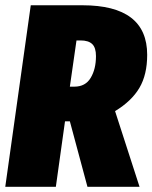

<svg xmlns="http://www.w3.org/2000/svg" viewBox="-30 -716 584 736"><path d="M534.2 -505.9Q534.2 -429.7 504.4 -379.2Q474.6 -328.6 411.1 -290L504.9 0H305.2L237.8 -251H219.2L184.1 0H-9.8L87.9 -695.8H286.1Q534.2 -695.8 534.2 -505.9ZM263.2 -561 237.8 -383.8H254.9Q297.4 -383.8 317.6 -417.5Q337.9 -451.2 337.9 -501Q337.9 -533.2 323.5 -547.1Q309.1 -561 278.8 -561Z"/></svg>

Font: Fira Sans Compressed Heavy
Style: Italic
Weight: 900
Width: 3
Italic angle: -8°
Designer: Carrois Corporate & Edenspiekermann AG
Foundry: Carrois Corporate GbR & Edenspiekermann AG
Version: Version 4.203;PS 004.203;hotconv 1.0.88;makeotf.lib2.5.64775